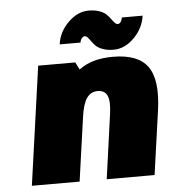

<svg xmlns="http://www.w3.org/2000/svg" viewBox="-52 -759 713 806"><g transform="rotate(-5 305.0 -356.0)"><path d="M292 -469.2H293Q345.7 -509.8 435.5 -509.8Q542 -509.8 582.3 -452.9Q622.6 -396 605 -270L566.9 0H365.2L402.8 -270Q410.6 -323.7 400.1 -347.9Q389.6 -372.1 359.4 -372.1Q330.1 -372.1 313.2 -347.7Q296.4 -323.2 289.1 -270L251 0H49.8L120.1 -500H276.4ZM217.8 -581.1Q225.1 -633.8 264.9 -672.9Q304.7 -711.9 351.1 -711.9Q377 -711.9 396 -705.1Q415 -698.2 425 -688.5Q435.1 -678.7 442.1 -668.7Q449.2 -658.7 455.6 -651.9Q461.9 -645 468.8 -645Q474.6 -645 480.2 -651.6Q485.8 -658.2 487.3 -670.9H575.2Q567.9 -618.2 528.3 -578.6Q488.8 -539.1 441.9 -539.1Q416 -539.1 397 -545.9Q377.9 -552.7 367.9 -562.5Q357.9 -572.3 351.1 -582.3Q344.2 -592.3 338.1 -599.1Q332 -606 325.2 -606Q319.3 -606 313.2 -599.4Q307.1 -592.8 305.7 -581.1Z"/></g></svg>

Font: Fivo Sans Black
Style: Regular
Weight: 900
Designer: Alexander Slobzheninov
Foundry: Alexander Slobzheninov
Version: 1.0